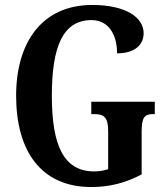

<svg xmlns="http://www.w3.org/2000/svg" viewBox="-20 -744 673 774"><path d="M348 10C422 10 487 -7 551 -41V-211C551 -270 562 -284 596 -284H604V-334H348V-284H361C400 -284 416 -270 416 -215V-62C398 -56 378 -53 360 -53C235 -53 189 -161 189 -358C189 -559 235 -663 349 -663C418 -663 452 -604 452 -529C524 -529 559 -564 559 -610C559 -674 487 -724 352 -724C150 -724 45 -574 45 -358C45 -137 144 10 348 10Z"/></svg>

Font: Noto Serif Myanmar ExtraCondensed
Style: Bold
Weight: 700
Width: 2
Designer: Ben Mitchell and the Monotype Design Team
Foundry: Monotype Imaging Inc.
Version: Version 2.106